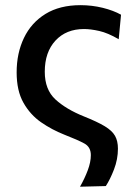

<svg xmlns="http://www.w3.org/2000/svg" viewBox="-20 -529 532 744"><path d="M290 194.5Q308.5 162 320.2 130.5Q332 99 332 72Q332 41 307.2 27.2Q282.5 13.5 228.5 -7.5Q181.5 -26 139.2 -55.2Q97 -84.5 70.8 -131Q44.5 -177.5 44.5 -248.5Q44.5 -323 72.8 -382Q101 -441 156.2 -475Q211.5 -509 292 -509Q336 -509 377.8 -498.8Q419.5 -488.5 449 -472L440 -377Q398 -401.5 364.5 -409Q331 -416.5 305.5 -416.5Q236.5 -416.5 195 -371.8Q153.5 -327 153.5 -251Q153.5 -181.5 195 -143.5Q236.5 -105.5 305 -78Q357.5 -57 386 -39.8Q414.5 -22.5 425.8 -2.5Q437 17.5 437 47Q437 88 421.8 127.5Q406.5 167 390 192Z"/></svg>

Font: Heraclito Medium
Style: Regular
Weight: 500
Designer: Kostas Bartsokas (font) & Cristiano Sobral (main changes)
Foundry: Kostas Bartsokas (font) & Cristiano Sobral (main changes)
Version: Version 1.00;July 8, 2020;FontCreator 13.0.0.2655 64-bit